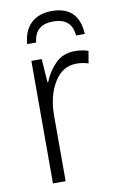

<svg xmlns="http://www.w3.org/2000/svg" viewBox="-84 -774 506 821"><g transform="rotate(-10 169.5 -363.5)"><path d="M268 -541Q216 -541 183 -507.5Q150 -474 133 -430H130L123 -532H78V0H133V-285Q133 -369 168.5 -428Q204 -487 265 -487Q293 -487 317 -479L326 -532Q299 -541 268 -541ZM200 -727Q144 -727 110.5 -695.5Q77 -664 73 -606H112Q119 -682 199 -682Q279 -682 285 -606H323Q317 -727 200 -727Z"/></g></svg>

Font: Noto Sans UI SemiCondensed Light
Style: Regular
Weight: 300
Width: 4
Designer: Monotype Design Team
Foundry: Monotype Imaging Inc.
Version: Version 1.901